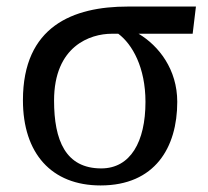

<svg xmlns="http://www.w3.org/2000/svg" viewBox="-20 -556 636 586"><path d="M287 10C453 10 521 -106 521 -245C521 -344 465 -416 403 -453H568L578 -536H370C203 -536 50 -476 50 -250C50 -88 137 10 287 10ZM289 -42C180 -42 145 -128 145 -249C145 -416 256 -453 321 -453H341C384 -421 424 -350 424 -245C424 -123 378 -42 289 -42Z"/></svg>

Font: Noto Serif
Style: Regular
Weight: 400
Designer: Monotype Design Team
Foundry: Monotype Imaging Inc.
Version: Version 2.015